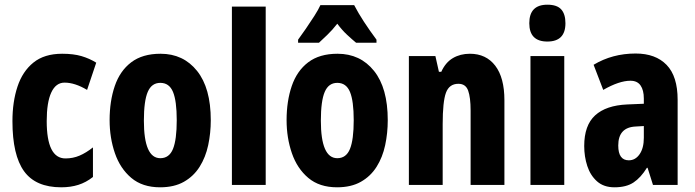

<svg xmlns="http://www.w3.org/2000/svg" viewBox="-20 -788 2961 818"><path d="M241 10Q132 10 82.5 -58.5Q33 -127 33 -272Q33 -354 54.5 -419Q76 -484 122.5 -521.5Q169 -559 245 -559Q293 -559 327 -549Q361 -539 390 -521L351 -405Q299 -436 255 -436Q218 -436 198.5 -394Q179 -352 179 -272Q179 -113 259 -113Q291 -113 319 -125Q347 -137 376 -160V-34Q347 -11 314 -0.5Q281 10 241 10Z M878 -276Q878 -221 867 -169.5Q856 -118 830.5 -77.5Q805 -37 763.5 -13.5Q722 10 662 10Q587 10 539.5 -30Q492 -70 469.5 -135.5Q447 -201 447 -276Q447 -357 469 -421.5Q491 -486 539 -522.5Q587 -559 664 -559Q761 -559 819.5 -486Q878 -413 878 -276ZM593 -274Q593 -114 663 -114Q701 -114 717 -153.5Q733 -193 733 -276Q733 -358 717 -396.5Q701 -435 663 -435Q626 -435 609.5 -396.5Q593 -358 593 -274Z M1112 0H968V-760H1112Z M1632 -276Q1632 -221 1621 -169.5Q1610 -118 1584.5 -77.5Q1559 -37 1517.5 -13.5Q1476 10 1416 10Q1341 10 1293.5 -30Q1246 -70 1223.5 -135.5Q1201 -201 1201 -276Q1201 -357 1223 -421.5Q1245 -486 1293 -522.5Q1341 -559 1418 -559Q1515 -559 1573.5 -486Q1632 -413 1632 -276ZM1347 -274Q1347 -114 1417 -114Q1455 -114 1471 -153.5Q1487 -193 1487 -276Q1487 -358 1471 -396.5Q1455 -435 1417 -435Q1380 -435 1363.5 -396.5Q1347 -358 1347 -274ZM1489 -766Q1506 -733 1530.5 -695.5Q1555 -658 1584 -619V-606H1497Q1480 -620 1458.5 -640Q1437 -660 1417 -687Q1396 -660 1374 -639Q1352 -618 1339 -606H1250V-619Q1264 -638 1283 -665.5Q1302 -693 1319.5 -720.5Q1337 -748 1345 -766Z M1982 -559Q2051 -559 2090 -508Q2129 -457 2129 -361V0H1985V-317Q1985 -373 1974.5 -402Q1964 -431 1933 -431Q1894 -431 1880 -393Q1866 -355 1866 -259V0H1722V-549H1835L1850 -482H1860Q1878 -522 1909.5 -540.5Q1941 -559 1982 -559Z M2312 -768Q2353 -768 2371 -748Q2389 -728 2389 -689Q2389 -611 2312 -611Q2235 -611 2235 -689Q2235 -768 2312 -768ZM2384 -549V0H2240V-549Z M2688 -560Q2773 -560 2820 -511.5Q2867 -463 2867 -363V0H2762L2739 -73H2736Q2710 -31 2679 -10.5Q2648 10 2598 10Q2552 10 2523.5 -15.5Q2495 -41 2482 -81Q2469 -121 2469 -166Q2469 -254 2515.5 -296.5Q2562 -339 2652 -343L2723 -346V-368Q2723 -404 2709 -424Q2695 -444 2666 -444Q2618 -444 2550 -405L2509 -512Q2589 -560 2688 -560ZM2689 -249Q2614 -246 2614 -168Q2614 -105 2659 -105Q2687 -105 2705 -131Q2723 -157 2723 -201V-251Z"/></svg>

Font: Noto Sans Tamil ExtraCondensed ExtraBold
Style: Regular
Weight: 800
Width: 2
Designer: Jelle Bosma - Monotype Design Team
Foundry: Monotype Imaging Inc.
Version: Version 2.004; ttfautohint (v1.8.4.7-5d5b)